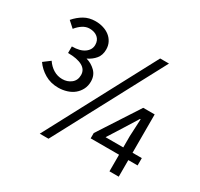

<svg xmlns="http://www.w3.org/2000/svg" viewBox="-144 -849 1084 1042"><g transform="rotate(30 398.0 -328.0)"><path d="M49.8 -604Q74.7 -632.8 105.2 -650.4Q135.7 -668 176.8 -668Q201.7 -668 224.6 -660.9Q247.6 -653.8 264.6 -640.4Q281.7 -627 291.7 -607.4Q301.8 -587.9 301.8 -563Q301.8 -527.8 282.7 -504.9Q263.7 -481.9 233.9 -467.8Q266.6 -459 291.7 -434.6Q316.9 -410.2 316.9 -371.1Q316.9 -344.2 305.9 -322.5Q294.9 -300.8 276.4 -285.4Q257.8 -270 232.2 -262Q206.5 -253.9 178.7 -253.9Q130.9 -253.9 93.8 -275.9Q56.6 -297.9 33.7 -331.1L75.7 -362.8Q93.8 -335.9 119.1 -320.6Q144.5 -305.2 174.8 -305.2Q206.5 -305.2 229.7 -323.5Q252.9 -341.8 252.9 -375Q252.9 -409.2 221.2 -426.5Q189.5 -443.8 131.8 -443.8V-484.9Q182.6 -484.9 210.2 -504.9Q237.8 -524.9 237.8 -555.2Q237.8 -584 218.8 -600.6Q199.7 -617.2 167.5 -617.2Q145.5 -617.2 125 -604Q104.5 -590.8 87.9 -569.8ZM634.8 -668 272.5 12.2H217.8L579.6 -668ZM647.5 -149.9V-220.2L652.8 -329.1H648.9L598.6 -248L536.6 -149.9ZM763.7 -104H705.6V0H647.5V-104H469.7V-137.2L633.8 -390.1H705.6V-149.9H763.7Z"/></g></svg>

Font: Pyidaungsu ZawDecode
Style: Regular
Weight: 400
Designer: Sun Tun
Foundry: Your Own Font Foundry
Version: Version 2.50